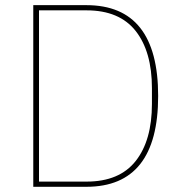

<svg xmlns="http://www.w3.org/2000/svg" viewBox="-20 -718 698 738"><path d="M107.9 0V-698.2H312Q587.9 -698.2 587.9 -349.1Q587.9 0 312 0ZM129.9 -20H313Q439 -20 501.5 -99.1Q564 -178.2 564 -318.8V-378.9Q564 -519.5 501.5 -598.9Q439 -678.2 313 -678.2H129.9Z"/></svg>

Font: Anuphan Thin
Style: Regular
Weight: 250
Designer: Mike Abbink, Paul van der Laan, Pieter van Rosmalen, Mint Tantisuwanna
Foundry: Bold Monday; Cadson Demak
Version: Version 3.002;hotconv 1.0.109;makeotfexe 2.5.65596